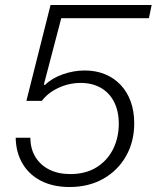

<svg xmlns="http://www.w3.org/2000/svg" viewBox="-20 -741 629 771"><path d="M259 10Q194 10 145.5 -14.5Q97 -39 70.5 -84Q44 -129 43 -188H102Q102 -144 122 -111Q142 -78 178 -60Q214 -42 262 -42Q324 -42 367.5 -69Q411 -96 434 -142Q457 -188 457 -244Q457 -295 438 -332Q419 -369 384.5 -388.5Q350 -408 304 -408Q258 -408 215.5 -388.5Q173 -369 148 -336H86L183 -721H589L578 -668H226L156 -401L161 -400Q188 -427 232 -442.5Q276 -458 320 -458Q365 -458 401.5 -443Q438 -428 464.5 -400Q491 -372 505 -333Q519 -294 519 -246Q519 -172 486 -114Q453 -56 394.5 -23Q336 10 259 10Z"/></svg>

Font: Mona Sans ExtraLight Light
Style: Italic
Weight: 300
Italic angle: -11.6951°
Version: Version 2.000